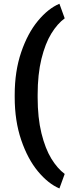

<svg xmlns="http://www.w3.org/2000/svg" viewBox="-20 -806 392 1046"><path d="M303.7 -785.6 332.5 -706.1Q292.5 -676.8 259.5 -623Q226.6 -569.3 205.8 -485.4Q185.1 -401.4 185.1 -290V-275.4Q185.1 -164.1 205.8 -80.1Q226.6 3.9 259.5 57.9Q292.5 111.8 332.5 141.6L303.7 220.7Q242.7 194.8 186.8 127.7Q130.9 60.5 95.5 -43.5Q60.1 -147.5 60.1 -276.4V-289.1Q60.1 -418 95.5 -521.7Q130.9 -625.5 186.8 -692.6Q242.7 -759.8 303.7 -785.6Z"/></svg>

Font: Heebo ExtraBold
Style: Regular
Weight: 800
Designer: Oded Ezer
Foundry: Meir Sadan
Version: Version 2.001; ttfautohint (v1.5.14-ce02) -l 8 -r 50 -G 200 